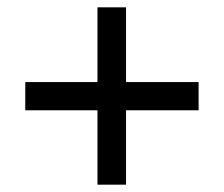

<svg xmlns="http://www.w3.org/2000/svg" viewBox="-20 -615 612 524"><path d="M324 -391H522V-314H324V-111H246V-314H49V-391H246V-595H324Z"/></svg>

Font: Noto Sans New Tai Lue Medium
Style: Regular
Weight: 500
Version: Version 2.003